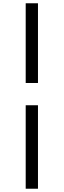

<svg xmlns="http://www.w3.org/2000/svg" viewBox="-20 -870 389 1173"><path d="M137 283H212V-227H137ZM212 -363V-850H137V-363Z"/></svg>

Font: GenKiMin2 TW H
Style: Regular
Weight: 900
Version: Version 2.100;PS 2.1;hotconv 16.6.51;makeotf.lib2.5.65220 DE